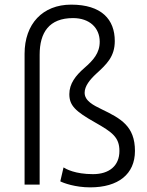

<svg xmlns="http://www.w3.org/2000/svg" viewBox="-20 -796 636 828"><path d="M86 0H151V-560C151 -656 192 -718 295 -718C366 -718 410 -676 410 -616C410 -567 382 -536 344 -503C306 -470 279 -435 279 -390C279 -341 305 -316 390 -268C464 -226 495 -204 495 -145C495 -81 451 -45 381 -45C304 -45 265 -67 254 -74L240 -14C253 -7 304 12 369 12C490 12 562 -45 562 -145C562 -252 501 -285 418 -325C383 -342 345 -361 345 -396C345 -425 368 -453 395 -478C440 -519 475 -552 475 -619C475 -712 418 -776 287 -776C164 -776 86 -693 86 -564Z"/></svg>

Font: Repo Light
Style: Regular
Weight: 300
Designer: Stefan Peev
Foundry: Context Ltd
Version: Version 001.502